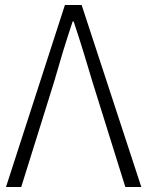

<svg xmlns="http://www.w3.org/2000/svg" viewBox="-20 -749 590 769"><path d="M240 -729H307L546 0H482L351 -419Q341 -452 332 -482Q323 -512 314 -541.5Q305 -571 295.5 -600.5Q286 -630 275 -663H271Q260 -630 250.5 -600.5Q241 -571 232 -541.5Q223 -512 214.5 -482Q206 -452 196 -419L65 0H4Z"/></svg>

Font: SpoqaHanSansJP-Light
Style: Regular
Weight: 300
Designer: [Source Han Sans]
Ryoko NISHIZUKA  (kana & ideographs); Paul D. Hunt (Latin, Greek & Cyrillic); Wenlong ZHANG  (bopomofo
Foundry: Spoqa (http://bi.spoqa.com)
Version: Version 1.002.20150607